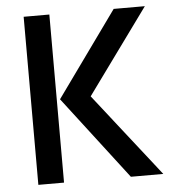

<svg xmlns="http://www.w3.org/2000/svg" viewBox="-50 -720 699 767"><g transform="rotate(-5 299.5 -337.0)"><path d="M574 0H444L189 -333L434 -674H559L312 -334ZM176 0H73V-674H176Z"/></g></svg>

Font: Hind Siliguri Medium
Style: Regular
Weight: 500
Designer: Jyotish Sonowal
Foundry: Indian Type Foundry
Version: Version 1.001;PS 1.0;hotconv 1.0.86;makeotf.lib2.5.63406; tt